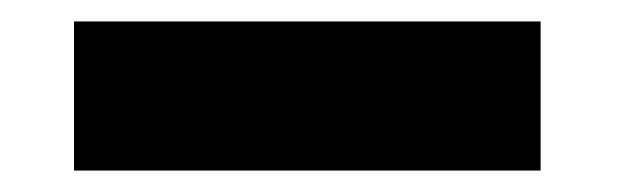

<svg xmlns="http://www.w3.org/2000/svg" viewBox="-20 -796 583 179"><path d="M49 -776H484V-637H49Z"/></svg>

Font: Encode Sans Normal
Style: Black
Weight: 900
Designer: Pablo Impallari, Andres Torresi
Foundry: Pablo Impallari, Andres Torresi
Version: Version 1.000; ttfautohint (v1.00) -l 8 -r 50 -G 200 -x 14 -